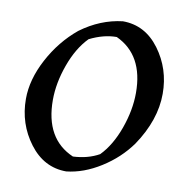

<svg xmlns="http://www.w3.org/2000/svg" viewBox="-76 -727 778 812"><g transform="rotate(10 312.5 -321.5)"><path d="M261 12Q165 12 102.5 -71Q40 -154 40 -261Q40 -344 87 -432.5Q134 -521 208 -582Q292 -644 387 -655Q483 -655 544.5 -572Q606 -489 606 -382Q606 -269 529 -155Q481 -88 408 -42Q335 4 261 12ZM278 -55Q342 -58 390 -85Q437 -133 465.5 -212.5Q494 -292 494 -366Q494 -529 373 -585Q317 -585 257 -555Q210 -507 181.5 -428Q153 -349 153 -276Q153 -109 278 -55Z"/></g></svg>

Font: Albura Medium
Style: Italic
Weight: 462
Italic angle: -7°
Designer: Mercedes Jáuregui
Foundry: Omnibus-Type Team
Version: Version 1.000